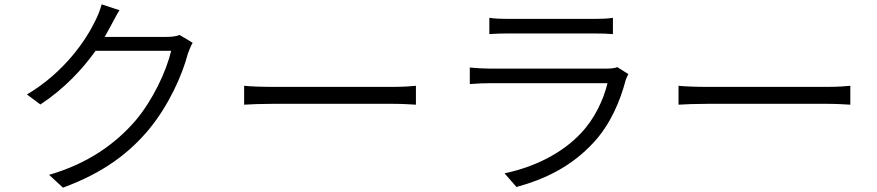

<svg xmlns="http://www.w3.org/2000/svg" viewBox="-20 -823 4040 884"><path d="M530 -776 448 -803C442 -779 428 -745 419 -728C376 -638 276 -490 104 -388L166 -342C277 -415 360 -505 420 -589H768C746 -495 684 -363 605 -269C513 -162 386 -70 206 -18L270 41C458 -28 577 -120 668 -230C756 -338 818 -473 845 -576C850 -590 859 -613 867 -626L807 -662C792 -656 772 -653 745 -653H462L489 -702C499 -720 515 -752 530 -776Z M1104 -428V-341C1134 -343 1184 -345 1239 -345C1306 -345 1718 -345 1790 -345C1835 -345 1875 -342 1895 -341V-428C1874 -426 1840 -423 1789 -423C1718 -423 1305 -423 1239 -423C1182 -423 1133 -425 1104 -428Z M2233 -741V-666C2259 -668 2290 -669 2319 -669C2374 -669 2657 -669 2713 -669C2747 -669 2779 -668 2802 -666V-741C2779 -737 2746 -736 2715 -736C2656 -736 2372 -736 2319 -736C2288 -736 2259 -737 2233 -741ZM2873 -482 2822 -514C2812 -509 2791 -507 2770 -507C2722 -507 2284 -507 2238 -507C2211 -507 2178 -509 2143 -512V-436C2178 -439 2214 -440 2238 -440C2293 -440 2728 -440 2777 -440C2759 -364 2717 -275 2655 -210C2569 -118 2442 -54 2303 -25L2358 38C2485 3 2610 -54 2715 -169C2790 -251 2835 -356 2861 -455C2863 -462 2869 -473 2873 -482Z M3104 -428V-341C3134 -343 3184 -345 3239 -345C3306 -345 3718 -345 3790 -345C3835 -345 3875 -342 3895 -341V-428C3874 -426 3840 -423 3789 -423C3718 -423 3305 -423 3239 -423C3182 -423 3133 -425 3104 -428Z"/></svg>

Font: ChiuKong Gothic CL Normal
Style: Regular
Weight: 350
Designer: Ryoko NISHIZUKA 西塚涼子 (kana, bopomofo & ideographs); Paul D. Hunt (Latin, Greek & Cyrillic); Sandoll Communications 산돌커뮤니
Foundry: Adobe
Version: Version 1.300